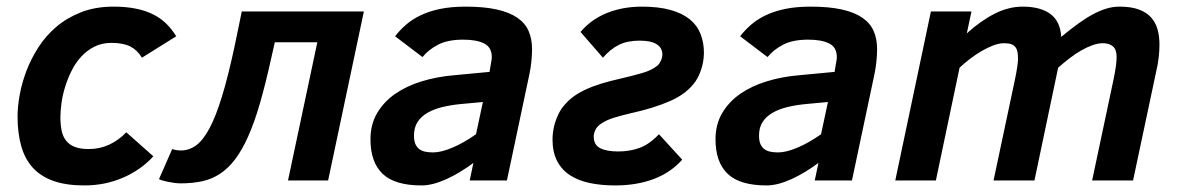

<svg xmlns="http://www.w3.org/2000/svg" viewBox="-20 -547 3575 582"><path d="M444.8 -73.2Q425.8 -52.2 402.3 -35.9Q378.9 -19.5 352.1 -8.1Q325.2 3.4 295.9 9.3Q266.6 15.1 235.8 15.1Q180.7 15.1 142.1 1.5Q103.5 -12.2 79.3 -38.8Q55.2 -65.4 44.2 -104.7Q33.2 -144 33.2 -194.8Q33.2 -223.1 39.6 -258.8Q45.9 -294.4 59.8 -331.3Q73.7 -368.2 96.2 -403.3Q118.7 -438.5 150.9 -465.8Q183.1 -493.2 226.1 -510Q269 -526.9 324.2 -526.9Q360.8 -526.9 389.9 -521.2Q418.9 -515.6 442.1 -504.4Q465.3 -493.2 482.9 -476.3Q500.5 -459.5 514.2 -437L410.2 -372.1Q396.5 -395 375.2 -406Q354 -417 317.9 -417Q289.1 -417 266.6 -405.8Q244.1 -394.5 226.8 -376Q209.5 -357.4 197.5 -333.5Q185.5 -309.6 177.7 -284.7Q169.9 -259.8 166.5 -235.4Q163.1 -210.9 163.1 -191.9Q163.1 -169.4 166.7 -151.4Q170.4 -133.3 180.2 -120.8Q189.9 -108.4 206.5 -101.8Q223.1 -95.2 249 -95.2Q282.2 -95.2 310.8 -108.4Q339.4 -121.6 362.8 -146Z M813 -418.9 801.8 -369.1Q784.7 -291.5 767.8 -233.4Q751 -175.3 732.2 -133.3Q713.4 -91.3 692.6 -64Q671.9 -36.6 647 -20.3Q622.1 -3.9 592.8 2.4Q563.5 8.8 527.8 8.8Q519.5 8.8 510 7.6Q500.5 6.3 491.5 4.6Q482.4 2.9 474.6 0.7Q466.8 -1.5 461.9 -3.9L502 -95.2Q508.8 -92.8 516.1 -91.8Q523.4 -90.8 527.8 -90.8Q552.7 -90.8 574 -106Q595.2 -121.1 614.7 -157.5Q634.3 -193.8 652.8 -254.4Q671.4 -314.9 690.9 -405.8L712.9 -512.2H1083L974.6 0H853L941.9 -418.9Z M1403.8 0 1415 -53.2Q1374 -22.5 1332.5 -3.7Q1291 15.1 1257.8 15.1Q1176.8 15.1 1139.9 -20Q1103 -55.2 1103 -125Q1103 -169.9 1123.3 -204.3Q1143.6 -238.8 1178.2 -262.7Q1212.9 -286.6 1258.5 -300.5Q1304.2 -314.5 1355 -318.8L1463.9 -329.1L1467.8 -352.1Q1468.8 -357.9 1469.7 -363.3Q1470.7 -368.7 1470.7 -374Q1470.7 -403.3 1448 -415Q1425.3 -426.8 1383.8 -426.8Q1337.4 -426.8 1308.1 -411.6Q1278.8 -396.5 1260.7 -374L1177.7 -437Q1191.4 -455.1 1210 -471.4Q1228.5 -487.8 1254.2 -500.2Q1279.8 -512.7 1313.5 -519.8Q1347.2 -526.9 1391.6 -526.9Q1447.3 -526.9 1485.6 -518.3Q1523.9 -509.8 1547.9 -493.4Q1571.8 -477.1 1582.3 -453.1Q1592.8 -429.2 1592.8 -397.9Q1592.8 -381.3 1590.8 -361.6Q1588.9 -341.8 1585 -323.2L1516.6 0ZM1443.8 -237.8 1379.9 -231.9Q1348.1 -229 1321.8 -222.7Q1295.4 -216.3 1275.9 -205.1Q1256.3 -193.8 1245.6 -177Q1234.9 -160.2 1234.9 -136.2Q1234.9 -120.6 1239 -110.8Q1243.2 -101.1 1250.7 -95.2Q1258.3 -89.4 1269 -87.2Q1279.8 -85 1293 -85Q1304.7 -85 1319.6 -88.6Q1334.5 -92.3 1351.3 -99.4Q1368.2 -106.4 1386.2 -116.7Q1404.3 -127 1422.9 -140.1Z M1654.8 -125Q1654.8 -134.8 1656.5 -147.9Q1658.2 -161.1 1662.6 -175.5Q1667 -189.9 1674.6 -204.6Q1682.1 -219.2 1693.8 -231.9Q1709.5 -249.5 1730.2 -262.2Q1751 -274.9 1776.1 -284.4Q1801.3 -293.9 1830.1 -301.3Q1858.9 -308.6 1890.6 -315.9Q1908.2 -320.3 1921.1 -324Q1934.1 -327.6 1943.8 -331.5Q1953.6 -335.4 1960.4 -339.6Q1967.3 -343.8 1972.7 -348.1Q1979 -353.5 1983.4 -363.3Q1987.8 -373 1987.8 -381.8Q1987.8 -401.9 1970.7 -412.8Q1953.6 -423.8 1918.9 -423.8Q1881.8 -423.8 1856.2 -411.1Q1830.6 -398.4 1807.6 -372.1L1739.7 -450.2Q1772 -488.3 1819.8 -507.6Q1867.7 -526.9 1925.8 -526.9Q1976.6 -526.9 2012.5 -516.8Q2048.3 -506.8 2070.8 -488.5Q2093.3 -470.2 2103.5 -444.1Q2113.8 -418 2113.8 -386.2Q2113.8 -380.4 2112.8 -370.4Q2111.8 -360.4 2108.9 -348.4Q2106 -336.4 2100.8 -323.7Q2095.7 -311 2087.9 -299.8Q2062 -263.2 2012.2 -241.2Q1962.4 -219.2 1893.6 -204.1Q1860.4 -196.3 1839.6 -189.7Q1818.8 -183.1 1804.7 -173.8Q1791 -165.5 1785.4 -154.5Q1779.8 -143.6 1779.8 -132.8Q1779.8 -107.9 1799.1 -97.9Q1818.4 -87.9 1854.5 -87.9Q1888.7 -87.9 1918.5 -98.6Q1948.2 -109.4 1977.5 -140.1L2047.9 -63Q2013.2 -23.9 1961.7 -4.4Q1910.2 15.1 1844.7 15.1Q1802.7 15.1 1767.8 7.8Q1732.9 0.5 1707.8 -15.9Q1682.6 -32.2 1668.7 -59.1Q1654.8 -85.9 1654.8 -125Z M2449.7 0 2460.9 -53.2Q2419.9 -22.5 2378.4 -3.7Q2336.9 15.1 2303.7 15.1Q2222.7 15.1 2185.8 -20Q2148.9 -55.2 2148.9 -125Q2148.9 -169.9 2169.2 -204.3Q2189.5 -238.8 2224.1 -262.7Q2258.8 -286.6 2304.4 -300.5Q2350.1 -314.5 2400.9 -318.8L2509.8 -329.1L2513.7 -352.1Q2514.6 -357.9 2515.6 -363.3Q2516.6 -368.7 2516.6 -374Q2516.6 -403.3 2493.9 -415Q2471.2 -426.8 2429.7 -426.8Q2383.3 -426.8 2354 -411.6Q2324.7 -396.5 2306.6 -374L2223.6 -437Q2237.3 -455.1 2255.9 -471.4Q2274.4 -487.8 2300 -500.2Q2325.7 -512.7 2359.4 -519.8Q2393.1 -526.9 2437.5 -526.9Q2493.2 -526.9 2531.5 -518.3Q2569.8 -509.8 2593.8 -493.4Q2617.7 -477.1 2628.2 -453.1Q2638.7 -429.2 2638.7 -397.9Q2638.7 -381.3 2636.7 -361.6Q2634.8 -341.8 2630.9 -323.2L2562.5 0ZM2489.7 -237.8 2425.8 -231.9Q2394 -229 2367.7 -222.7Q2341.3 -216.3 2321.8 -205.1Q2302.2 -193.8 2291.5 -177Q2280.8 -160.2 2280.8 -136.2Q2280.8 -120.6 2284.9 -110.8Q2289.1 -101.1 2296.6 -95.2Q2304.2 -89.4 2314.9 -87.2Q2325.7 -85 2338.9 -85Q2350.6 -85 2365.5 -88.6Q2380.4 -92.3 2397.2 -99.4Q2414.1 -106.4 2432.1 -116.7Q2450.2 -127 2468.8 -140.1Z M3290.5 0 3354.5 -301.8Q3359.9 -326.7 3362.3 -344.5Q3364.7 -362.3 3364.7 -375Q3364.7 -397 3353.5 -406.5Q3342.3 -416 3322.8 -416Q3308.6 -416 3292 -410.2Q3275.4 -404.3 3257.8 -394.3Q3240.2 -384.3 3222.4 -370.6Q3204.6 -356.9 3187.5 -341.8L3115.7 0H2991.7L3055.7 -301.8Q3061 -326.7 3063.5 -344Q3065.9 -361.3 3065.9 -368.2Q3065.9 -379.4 3064.5 -388.2Q3063 -397 3058.6 -403.3Q3054.2 -409.7 3045.9 -412.8Q3037.6 -416 3023.9 -416Q3008.3 -416 2991 -409.4Q2973.6 -402.8 2955.6 -392.3Q2937.5 -381.8 2920.4 -368.7Q2903.3 -355.5 2888.7 -341.8L2816.9 0H2693.8L2801.8 -512.2H2924.8L2910.6 -445.8Q2953.1 -484.4 2995.4 -505.6Q3037.6 -526.9 3079.6 -526.9Q3134.3 -526.9 3164.3 -504.4Q3194.3 -481.9 3196.8 -435.1Q3223.1 -457 3246.6 -474.1Q3270 -491.2 3291.5 -502.9Q3313 -514.6 3333.3 -520.8Q3353.5 -526.9 3373.5 -526.9Q3408.7 -526.9 3431.9 -518.3Q3455.1 -509.8 3469 -494.4Q3482.9 -479 3488.8 -458Q3494.6 -437 3494.6 -412.1Q3494.6 -394 3492.4 -373.8Q3490.2 -353.5 3484.9 -331.1L3414.6 0Z"/></svg>

Font: Clear Sans
Style: Bold Italic
Weight: 700
Italic angle: -12°
Foundry: Intel Corporation
Version: Version 1.00